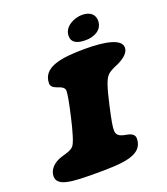

<svg xmlns="http://www.w3.org/2000/svg" viewBox="-163 -892 882 1015"><g transform="rotate(-20 278.0 -384.0)"><path d="M391.5 -657.5C438 -657.5 487.5 -680 487.5 -732C487.5 -769 461 -790 416.5 -790C375 -790 313 -763 313 -709C313 -671.5 343 -657.5 391.5 -657.5ZM203.5 22.5C348.5 22.5 467 18.5 467 -77.5C467 -99 448.5 -109.5 424.5 -113.5C384.5 -120.5 367.5 -130 367.5 -159C367.5 -179.5 372 -208.5 391.5 -295C413 -388.5 426 -429 446 -447.5C463 -464 493 -474.5 512 -483.5C545 -500.5 572 -522.5 572 -550C572 -600 481 -616 372 -616C242 -616 130 -601.5 130 -509C130 -492.5 143 -482.5 162 -475.5C184 -468.5 203.5 -460 203.5 -441C203.5 -420 193.5 -369 178.5 -304C160.5 -224.5 143.5 -168.5 131 -154C116.5 -137 93.5 -131.5 63.5 -123C16.5 -109 -15.5 -77.5 -15.5 -39C-15.5 18.5 67.5 22.5 203.5 22.5Z"/></g></svg>

Font: Gluten
Style: Bold Italic
Weight: 700
Italic angle: -13°
Designer: Tyler Finck
Foundry: Etcetera Type Company
Version: Version 0.920